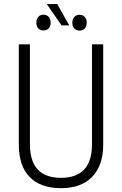

<svg xmlns="http://www.w3.org/2000/svg" viewBox="-20 -933 610 962"><path d="M497.1 -710.9V-206.5Q496.6 -103.5 441.7 -46.9Q386.7 9.8 285.6 9.8Q183.1 9.8 128.7 -46.1Q74.2 -102.1 74.2 -208.5V-710.9H129.9V-210.4Q129.9 -42 285.6 -42Q439 -42 440.9 -205.6V-710.9ZM326.7 -805.7H288.6L214.4 -912.6H267.1ZM162.1 -819.3Q162.1 -836.4 171.4 -847.9Q180.7 -859.4 197.8 -859.4Q214.8 -859.4 224.4 -847.9Q233.9 -836.4 233.9 -819.3Q233.9 -802.7 224.4 -791.5Q214.8 -780.3 197.8 -780.3Q180.7 -780.3 171.4 -791.5Q162.1 -802.7 162.1 -819.3ZM342.3 -819.3Q342.3 -835.9 351.8 -847.4Q361.3 -858.9 378.4 -858.9Q395.5 -858.9 405 -847.4Q414.6 -835.9 414.6 -819.3Q414.6 -802.2 405 -791Q395.5 -779.8 378.4 -779.8Q361.3 -779.8 351.8 -791Q342.3 -802.2 342.3 -819.3Z"/></svg>

Font: Roboto Condensed Light
Style: Regular
Weight: 300
Designer: Google
Version: Version 2.134; 2016